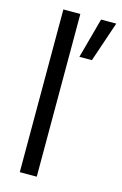

<svg xmlns="http://www.w3.org/2000/svg" viewBox="-114 -780 527 831"><g transform="rotate(15 150.0 -364.5)"><path d="M183 -549 232 -729H300L239 -549ZM63 0V-729H139V0Z"/></g></svg>

Font: Mona Sans SemiCondensed
Style: Regular
Weight: 400
Width: 4
Designer: Deni Anggara
Foundry: GitHub
Version: Version 2.000